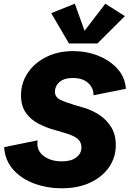

<svg xmlns="http://www.w3.org/2000/svg" viewBox="-20 -988 689 1021"><path d="M308.1 13.2Q231 13.2 162.8 -11.7Q94.7 -36.6 50.8 -85.4Q6.8 -134.3 2 -205.6L180.2 -241.7Q171.9 -190.4 210.2 -160.2Q248.5 -129.9 309.6 -129.9Q357.9 -129.9 385.5 -150.6Q413.1 -171.4 413.1 -205.1Q413.1 -233.4 391.6 -250.7Q370.1 -268.1 324.2 -281.2L267.1 -297.9Q224.6 -309.6 184.3 -330.6Q144 -351.6 117.9 -387.7Q91.8 -423.8 91.8 -481.4Q91.8 -546.9 127.4 -600.1Q163.1 -653.3 225.6 -684.8Q288.1 -716.3 369.1 -716.3Q439.5 -716.3 502 -691.7Q564.5 -667 605 -621.8Q645.5 -576.7 649.4 -515.6L477.1 -481.4Q478.5 -519 449.5 -546.1Q420.4 -573.2 367.2 -573.2Q332 -573.2 311 -561.8Q290 -550.3 281 -533.4Q272 -516.6 272 -501Q272 -471.7 299.6 -458Q327.1 -444.3 373 -430.7L427.2 -414.6Q469.2 -402.3 507.8 -377.2Q546.4 -352.1 571 -312.5Q595.7 -272.9 595.7 -216.3Q595.7 -151.4 560.3 -99.6Q524.9 -47.9 460.4 -17.3Q396 13.2 308.1 13.2ZM540 -968.3 644 -902.3 498 -756.8H346.7L252.4 -918L377.9 -968.3L429.7 -824.2Z"/></svg>

Font: Schibsted Grotesk ExtraBold
Style: Italic
Weight: 800
Italic angle: -12°
Designer: Bakken & Baeck AS, Henrik Kongsvoll
Foundry: Schibsted ASA
Version: Version 1.100; ttfautohint (v1.8.4.7-5d5b);gftools[0.9.25]